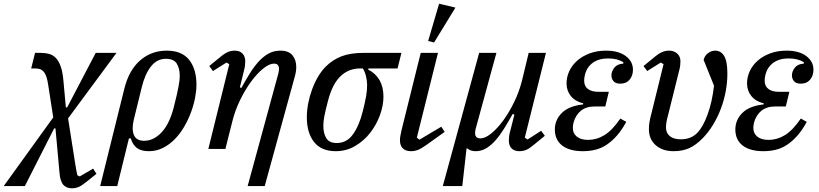

<svg xmlns="http://www.w3.org/2000/svg" viewBox="-117 -803 4415 1035"><path d="M170 -170 143 -344Q139 -372 133 -389.5Q127 -407 118 -417Q109 -427 98 -430.5Q87 -434 72 -434H51L72 -518H100Q127 -518 148.5 -512Q170 -506 185.5 -489Q201 -472 211 -442.5Q221 -413 225 -367L238 -224H245L399 -518H511L250 -165L289 83Q291 97 294 113Q297 129 300 142L313 148L385 106L403 134L348 178Q322 199 305.5 205.5Q289 212 271 212Q242 212 225 194Q208 176 204 131L182 -111H175L17 200H-97Z M553 -324Q578 -425 638.5 -477.5Q699 -530 782 -530Q863 -530 902.5 -480.5Q942 -431 942 -346Q942 -314 934.5 -275Q927 -236 912 -196Q897 -156 875 -118.5Q853 -81 824.5 -52Q796 -23 761 -5.5Q726 12 686 12Q645 12 622 -4.5Q599 -21 588 -57H578L515 200H423ZM660 -44Q711 -44 754 -89.5Q797 -135 820 -226Q830 -265 836 -291.5Q842 -318 845.5 -337Q849 -356 850.5 -369Q852 -382 852 -393Q852 -434 836 -460Q820 -486 777 -486Q729 -486 696.5 -444.5Q664 -403 647 -332L604 -157Q592 -106 605 -75Q618 -44 660 -44Z M1119 -457 1104 -466 1031 -420 1011 -447 1066 -492Q1093 -515 1111 -522.5Q1129 -530 1149 -530Q1175 -530 1190 -514.5Q1205 -499 1205 -472Q1205 -461 1203.5 -448.5Q1202 -436 1197 -418L1176 -332L1184 -329Q1205 -367 1227 -403Q1249 -439 1274 -467.5Q1299 -496 1328.5 -513Q1358 -530 1394 -530Q1439 -530 1459.5 -505Q1480 -480 1480 -442Q1480 -416 1471 -386L1310 200H1218L1384 -409Q1387 -422 1387 -432Q1387 -460 1360 -460Q1335 -460 1302.5 -434Q1270 -408 1238 -365Q1206 -322 1178 -265Q1150 -208 1135 -147L1098 0H1006Z M1869 -434 1868 -428Q1950 -385 1950 -282Q1950 -234 1931 -182Q1912 -130 1878.5 -87Q1845 -44 1797.5 -16Q1750 12 1693 12Q1615 12 1576 -37.5Q1537 -87 1537 -171Q1537 -207 1544.5 -246Q1552 -285 1565.5 -321.5Q1579 -358 1597.5 -389.5Q1616 -421 1639 -444Q1676 -481 1724 -499.5Q1772 -518 1843 -518H2047L2026 -434ZM1698 -32Q1752 -32 1785.5 -78.5Q1819 -125 1838 -201Q1851 -252 1856.5 -284Q1862 -316 1862 -345Q1862 -368 1856 -392Q1850 -416 1839 -434H1823Q1762 -434 1718 -391.5Q1674 -349 1651 -259Q1637 -206 1631.5 -177Q1626 -148 1626 -125Q1626 -84 1642 -58Q1658 -32 1698 -32Z M2280 -92 2182 -22Q2154 -2 2136 5Q2118 12 2099 12Q2069 12 2054 -3.5Q2039 -19 2039 -46Q2039 -57 2041 -69Q2043 -81 2047 -99L2151 -518H2244L2130 -61L2144 -50L2262 -120ZM2250 -783 2338 -762 2223 -574 2191 -582Z M2466 -518H2559L2447 -108Q2444 -96 2444 -86Q2444 -57 2473 -57Q2498 -57 2530.5 -83Q2563 -109 2595 -152.5Q2627 -196 2654.5 -252.5Q2682 -309 2697 -369L2733 -518H2826L2712 -61L2727 -51L2800 -98L2820 -71L2765 -26Q2738 -3 2720.5 4.5Q2703 12 2683 12Q2656 12 2641 -3Q2626 -18 2626 -46Q2626 -57 2627.5 -69Q2629 -81 2634 -99L2656 -185L2647 -189Q2624 -148 2601.5 -111.5Q2579 -75 2555 -47.5Q2531 -20 2504.5 -4Q2478 12 2447 12Q2419 12 2402 -3H2398L2375 200H2270Z M3088 -229Q3043 -229 3014.5 -206Q2986 -183 2975 -143Q2971 -128 2971 -113Q2971 -84 2992.5 -66.5Q3014 -49 3052 -49Q3100 -49 3142 -75Q3184 -101 3227 -164L3259 -146Q3235 -102 3208.5 -72Q3182 -42 3153.5 -23Q3125 -4 3093 4Q3061 12 3025 12Q2953 12 2913.5 -18.5Q2874 -49 2874 -105Q2874 -157 2912 -194.5Q2950 -232 3026 -240L3027 -246Q2984 -256 2960.5 -285Q2937 -314 2937 -353Q2937 -388 2952 -420Q2967 -452 2995 -476.5Q3023 -501 3062.5 -515.5Q3102 -530 3150 -530Q3217 -530 3256 -501Q3295 -472 3295 -427Q3295 -395 3277 -373.5Q3259 -352 3227 -352Q3202 -352 3190.5 -365Q3179 -378 3179 -397Q3179 -418 3194.5 -438Q3210 -458 3243 -460V-468Q3226 -478 3206.5 -483Q3187 -488 3161 -488Q3111 -488 3078.5 -464.5Q3046 -441 3036 -399Q3032 -383 3032 -368Q3032 -339 3052 -323.5Q3072 -308 3110 -308H3165L3146 -229Z M3352 -447 3407 -492Q3433 -514 3451.5 -522Q3470 -530 3490 -530Q3516 -530 3533.5 -514.5Q3551 -499 3551 -472Q3551 -461 3549.5 -448.5Q3548 -436 3543 -418L3486 -189Q3478 -160 3475.5 -144Q3473 -128 3473 -116Q3473 -86 3494 -69Q3515 -52 3553 -52Q3607 -52 3641 -86Q3672 -117 3697 -185Q3722 -253 3732 -341L3676 -480Q3681 -502 3699 -516Q3717 -530 3738 -530Q3769 -530 3786.5 -501.5Q3804 -473 3804 -407Q3804 -359 3795 -310.5Q3786 -262 3768.5 -216Q3751 -170 3726.5 -130Q3702 -90 3672 -59Q3634 -20 3597.5 -4Q3561 12 3514 12Q3454 12 3417.5 -20.5Q3381 -53 3381 -106Q3381 -126 3384 -144.5Q3387 -163 3394 -189L3460 -457L3445 -466L3372 -420Z M4061 -229Q4016 -229 3987.5 -206Q3959 -183 3948 -143Q3944 -128 3944 -113Q3944 -84 3965.5 -66.5Q3987 -49 4025 -49Q4073 -49 4115 -75Q4157 -101 4200 -164L4232 -146Q4208 -102 4181.5 -72Q4155 -42 4126.5 -23Q4098 -4 4066 4Q4034 12 3998 12Q3926 12 3886.5 -18.5Q3847 -49 3847 -105Q3847 -157 3885 -194.5Q3923 -232 3999 -240L4000 -246Q3957 -256 3933.5 -285Q3910 -314 3910 -353Q3910 -388 3925 -420Q3940 -452 3968 -476.5Q3996 -501 4035.5 -515.5Q4075 -530 4123 -530Q4190 -530 4229 -501Q4268 -472 4268 -427Q4268 -395 4250 -373.5Q4232 -352 4200 -352Q4175 -352 4163.5 -365Q4152 -378 4152 -397Q4152 -418 4167.5 -438Q4183 -458 4216 -460V-468Q4199 -478 4179.5 -483Q4160 -488 4134 -488Q4084 -488 4051.5 -464.5Q4019 -441 4009 -399Q4005 -383 4005 -368Q4005 -339 4025 -323.5Q4045 -308 4083 -308H4138L4119 -229Z"/></svg>

Font: IBM Plex Serif Text
Style: Italic
Weight: 450
Italic angle: -14°
Designer: Mike Abbink, Paul van der Laan, Pieter van Rosmalen
Foundry: Bold Monday
Version: Version 3.001